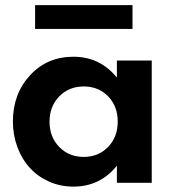

<svg xmlns="http://www.w3.org/2000/svg" viewBox="-20 -696 662 731"><path d="M259.5 14.5Q210 14.5 167 -4.5Q124.1 -23.6 93.9 -56.6Q63.6 -89.5 46.4 -135.5Q29.1 -181.4 29.1 -233.2Q29.1 -338.6 94.3 -409.3Q159.5 -480 259.5 -480Q360.9 -480 425 -400.5V-465.5H557.7V0H425V-65Q360.9 14.5 259.5 14.5ZM298.6 -366.8Q242.3 -366.8 205.5 -328.9Q168.6 -290.9 168.6 -232.7Q168.6 -174.5 205.5 -136.6Q242.3 -98.6 298.6 -98.6Q355 -98.6 391.6 -136.6Q428.2 -174.5 428.2 -232.7Q428.2 -291.4 391.8 -329.1Q355.5 -366.8 298.6 -366.8ZM113.6 -676.4H484.5V-585.9H113.6Z"/></svg>

Font: Spartan MB
Style: Bold
Weight: 700
Designer: Matt Bailey, Mirko Velimirovic
Foundry: Matt Bailey
Version: Version 1.005